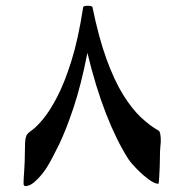

<svg xmlns="http://www.w3.org/2000/svg" viewBox="-20 -545 621 653"><path d="M526.9 -63.5Q526.9 -59.6 525.4 -46.4Q523.9 -33.2 523.9 -9.3Q523.9 1.5 523.2 22.9Q522.5 44.4 521.2 62.3Q520 80.1 518.6 80.1Q505.9 80.1 485.4 64.9Q464.8 49.8 445.6 30Q426.3 10.3 417 -3.4Q376.5 -66.4 340.6 -158.4Q304.7 -250.5 277.3 -365.2Q255.9 -255.9 230.2 -179.2Q204.6 -102.5 180.7 -53.2Q156.7 -3.9 139.6 23.9Q134.3 32.7 122.3 47.9Q110.4 63 95.5 75.4Q80.6 87.9 66.4 87.9Q60.1 87.9 60.1 79.1Q60.1 65.9 62.3 35.4Q64.5 4.9 64.5 -22Q64.5 -65.4 67.4 -76.4Q70.3 -87.4 76.2 -92.3Q77.1 -93.8 91.3 -104.2Q105.5 -114.7 127.4 -141.1Q149.4 -167.5 174.3 -215.1Q199.2 -262.7 222.7 -337.2Q246.1 -411.6 262.7 -519.5Q262.7 -525.4 277.8 -525.4Q283.2 -525.4 288.8 -524.2Q294.4 -522.9 294.4 -521Q315.9 -416 342.5 -343.3Q369.1 -270.5 398.7 -222.9Q428.2 -175.3 458.7 -146.5Q489.3 -117.7 519.5 -100.6Q526.9 -97.2 526.9 -63.5Z"/></svg>

Font: Scheherazade New SemiBold
Style: Regular
Weight: 600
Designer: SIL International
Foundry: SIL International
Version: Version 4.000